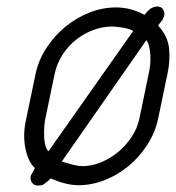

<svg xmlns="http://www.w3.org/2000/svg" viewBox="-20 -573 544 594"><path d="M90 -344Q99 -387 123.5 -424.5Q148 -462 182 -490Q216 -518 256.5 -534Q297 -550 339 -550Q385 -550 427 -527Q441 -545 450.5 -549Q460 -553 465 -553Q479 -553 484.5 -544Q490 -535 488 -524Q487 -522 486 -519Q485 -516 483 -512L469 -494Q499 -462 503 -423.5Q507 -385 498 -344L469 -205Q460 -163 436 -125.5Q412 -88 378.5 -60Q345 -32 304.5 -16Q264 0 222 0Q185 0 137 -21L126 -11L114 -2Q109 1 98 1Q85 1 79 -8Q73 -17 75 -28Q76 -32 80 -38L88 -53Q67 -72 58.5 -114.5Q50 -157 61 -205ZM120 -205Q118 -195 117 -180Q116 -165 116.5 -150Q117 -135 120.5 -122.5Q124 -110 130 -105L392 -477Q387 -481 378 -483.5Q369 -486 359.5 -487.5Q350 -489 341.5 -490Q333 -491 327 -491Q298 -491 269.5 -480.5Q241 -470 216.5 -451Q192 -432 174 -404.5Q156 -377 149 -344ZM235 -59Q263 -59 291.5 -70.5Q320 -82 344 -101.5Q368 -121 386 -147.5Q404 -174 411 -205L440 -345Q447 -375 445 -405Q443 -435 433 -449L171 -73Q191 -67 207 -63Q223 -59 235 -59Z"/></svg>

Font: VDS
Style: Thin Italic
Weight: 100
Width: 0
Designer: artmaker
Foundry: artmaker
Version: Version 1.000 2012 initial release